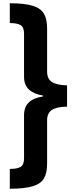

<svg xmlns="http://www.w3.org/2000/svg" viewBox="-20 -886 456 1174"><path d="M40 -866Q132 -866 181 -850.5Q230 -835 249 -801.5Q268 -768 268 -715V-450Q268 -403 297.5 -384.5Q327 -366 390 -364V-234Q327 -233 297.5 -214Q268 -195 268 -149V117Q268 170 249.5 203.5Q231 237 181.5 252.5Q132 268 40 268V147Q86 147 106.5 134Q127 121 127 82V-181Q127 -232 156.5 -260Q186 -288 242 -296V-302Q186 -311 156.5 -339Q127 -367 127 -417V-680Q127 -719 106.5 -732Q86 -745 40 -745Z"/></svg>

Font: Noto Sans Telugu UI SemiCondensed ExtraBold
Style: Regular
Weight: 800
Width: 4
Designer: Jelle Bosma - Monotype Design Team
Foundry: Monotype Imaging Inc.
Version: Version 2.005; ttfautohint (v1.8.4.7-5d5b)